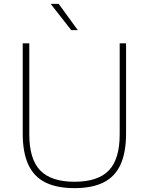

<svg xmlns="http://www.w3.org/2000/svg" viewBox="-20 -964 770 993"><path d="M365.5 9Q274 9 214.8 -20.5Q155.5 -50 126.5 -112.5Q97.5 -175 97.5 -274V-740H131.5V-269Q131.5 -141 188 -82.5Q244.5 -24 365.5 -24Q486.5 -24 542.8 -82.5Q599 -141 599 -269V-740H632V-274Q632 -175 603.2 -112.5Q574.5 -50 515.5 -20.5Q456.5 9 365.5 9ZM348.5 -808 242 -944H283.5L382.5 -808Z"/></svg>

Font: Encode Sans SC SemiExpanded Thin
Style: Regular
Weight: 250
Width: 6
Designer: Multiple Designers
Foundry: Impallari Type
Version: Version 3.002